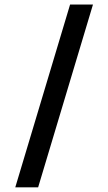

<svg xmlns="http://www.w3.org/2000/svg" viewBox="-20 -756 467 828"><path d="M380.9 -736.3 144.5 51.8H45.9L282.2 -736.3Z"/></svg>

Font: FreeUniversal
Style: Bold
Weight: 700
Version: Version 1.001